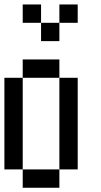

<svg xmlns="http://www.w3.org/2000/svg" viewBox="-20 -937 457 873"><path d="M0 -166.7V-583.3H83.3V-166.7ZM83.3 -916.7H166.7V-833.3H83.3ZM83.3 -166.7H250V-83.3H83.3ZM83.3 -583.3V-666.7H250V-583.3ZM250 -916.7H333.3V-833.3H250ZM166.7 -833.3H250V-750H166.7ZM250 -166.7V-583.3H333.3V-166.7Z"/></svg>

Font: Galmuri11 Condensed
Style: Regular
Weight: 400
Width: 3
Designer: Lee Minseo (quiple)
Version: Version 2.399;hotconv 1.1.1;makeotfexe 2.6.0 DEVELOPMENT